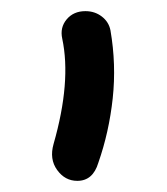

<svg xmlns="http://www.w3.org/2000/svg" viewBox="-20 -737 303 348"><path d="M120.1 -409.2Q97.7 -409.2 83.5 -429Q69.3 -448.7 77.1 -476.1Q109.4 -588.9 92.8 -667Q88.4 -687 100.8 -701.9Q113.3 -716.8 134.8 -716.8Q151.9 -716.8 164.6 -707Q177.2 -697.3 180.2 -682.1Q190.9 -620.1 184.3 -558.8Q177.7 -497.6 158.2 -441.9Q148.4 -409.2 120.1 -409.2Z"/></svg>

Font: Shantell Sans Normal
Style: Regular
Weight: 400
Designer: Stephen Nixon, Anya Danilova, Shantell Martin
Foundry: Arrow Type
Version: Version 1.006;[559af2be0]